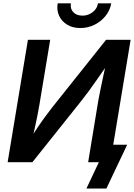

<svg xmlns="http://www.w3.org/2000/svg" viewBox="-20 -964 796 1141"><path d="M635.7 0H503.9L563.5 -362.3Q567.4 -384.3 574.7 -420.9Q582 -457.5 592.3 -504.9Q602.5 -552.2 614.3 -606.4L632.8 -601.1Q592.8 -543.5 563 -500.5Q533.2 -457.5 508.8 -424.3Q484.4 -391.1 460 -360.4L172.4 0H25.4L146 -727.5H278.3L214.4 -342.8Q210 -315.9 202.4 -277.6Q194.8 -239.3 185.5 -197Q176.3 -154.8 166.5 -116.2L152.8 -126Q178.2 -169.4 203.4 -206.5Q228.5 -243.7 251 -273.9Q273.4 -304.2 291 -326.7L610.4 -727.5H756.3ZM457 -797.4Q412.1 -797.4 379.4 -817.1Q346.7 -836.9 331.3 -870.1Q315.9 -903.3 322.8 -944.3H401.4Q396 -912.6 415.3 -891.8Q434.6 -871.1 469.7 -871.1Q492.7 -871.1 512.5 -880.6Q532.2 -890.1 545.7 -906.5Q559.1 -922.9 562 -944.3H641.1Q634.3 -903.3 607.7 -869.9Q581.1 -836.4 541.7 -816.9Q502.4 -797.4 457 -797.4ZM493.7 156.2 567.4 0H530.3L547.4 -104H735.8L612.3 156.2Z"/></svg>

Font: Inter 18pt SemiBold
Style: Italic
Weight: 600
Italic angle: -9.3988°
Designer: Rasmus Andersson
Foundry: rsms
Version: Version 4.001;git-66647c0bb